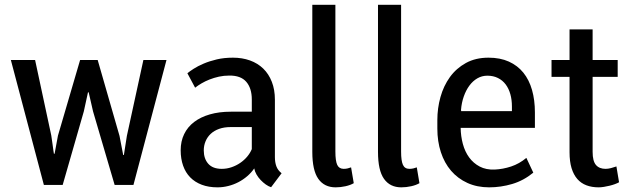

<svg xmlns="http://www.w3.org/2000/svg" viewBox="-20 -782 2665 812"><path d="M485.4 -207.5 501 -126.5H503.9L516.6 -207.5L586.4 -528.3H684.1L544.4 0H464.8L373.5 -311L355 -391.6H352.1L334.5 -311L245.1 0H165.5L25.9 -528.3H128.4L196.8 -209.5Q197.3 -205.6 199 -194.3Q200.7 -183.1 202.4 -170.7Q204.1 -158.2 205.6 -147Q207 -135.7 208 -131.8H210.9L225.1 -208.5L318.8 -528.3H393.1Z M1126.5 9.8Q1115.7 6.3 1104.2 -1.7Q1092.8 -9.8 1082.5 -20.5Q1072.3 -31.2 1064.9 -43.9Q1057.6 -56.6 1055.2 -69.8Q1043 -51.8 1025.6 -36.9Q1008.3 -22 988 -11.5Q967.8 -1 945.3 4.6Q922.9 10.3 899.9 10.3Q862.3 10.3 833.3 -0.7Q804.2 -11.7 784.4 -32Q764.6 -52.2 754.4 -81.3Q744.1 -110.4 744.1 -146.5Q744.1 -184.6 758.8 -214.8Q773.4 -245.1 801 -266.1Q828.6 -287.1 867.7 -298.3Q906.7 -309.6 956.1 -309.6H1044.9V-361.3Q1044.9 -408.7 1021.7 -435.8Q998.5 -462.9 949.7 -462.4Q926.8 -462.4 905.8 -457.8Q884.8 -453.1 866.2 -445.8Q847.7 -438.5 832.3 -429.4Q816.9 -420.4 805.2 -411.1L772.5 -472.2Q781.7 -480 799.1 -491.2Q816.4 -502.4 841.1 -512.9Q865.7 -523.4 896.7 -530.8Q927.7 -538.1 965.3 -538.1Q1004.4 -538.1 1037.1 -526.4Q1069.8 -514.6 1093.3 -491.9Q1116.7 -469.2 1129.6 -436Q1142.6 -402.8 1142.6 -360.4V-117.2Q1142.6 -95.7 1148.7 -78.9Q1154.8 -62 1170.9 -49.3ZM918 -67.9Q939 -67.9 959 -74.7Q979 -81.5 995.8 -93Q1012.7 -104.5 1025.4 -119.6Q1038.1 -134.8 1044.9 -151.4V-244.6H955.6Q928.2 -244.6 907 -237.1Q885.7 -229.5 871.3 -216.1Q856.9 -202.6 849.4 -184.6Q841.8 -166.5 841.8 -146Q841.8 -110.8 860.8 -89.4Q879.9 -67.9 918 -67.9Z M1300.8 -761.7H1398.4V-141.1Q1398.4 -101.6 1406.2 -84.7Q1414.1 -67.9 1433.6 -67.9Q1442.9 -67.9 1450.4 -69.8Q1458 -71.8 1464.8 -74.2L1476.1 -7.3Q1461.9 1 1441.2 5.6Q1420.4 10.3 1399.4 10.3Q1351.6 10.3 1326.2 -25.6Q1300.8 -61.5 1300.8 -139.6Z M1578.6 -761.7H1676.3V-141.1Q1676.3 -101.6 1684.1 -84.7Q1691.9 -67.9 1711.4 -67.9Q1720.7 -67.9 1728.3 -69.8Q1735.8 -71.8 1742.7 -74.2L1753.9 -7.3Q1739.7 1 1719 5.6Q1698.2 10.3 1677.2 10.3Q1629.4 10.3 1604 -25.6Q1578.6 -61.5 1578.6 -139.6Z M2048.8 10.3Q1997.6 10.3 1956.8 -8.3Q1916 -26.9 1887.7 -59.8Q1859.4 -92.8 1844.5 -138.4Q1829.6 -184.1 1829.6 -238.3V-274.4Q1829.6 -324.2 1842.8 -371.6Q1856 -418.9 1882.8 -456.1Q1909.7 -493.2 1950.4 -515.6Q1991.2 -538.1 2045.9 -538.1Q2095.2 -538.1 2132.1 -521.5Q2168.9 -504.9 2193.4 -474.6Q2217.8 -444.3 2230 -401.6Q2242.2 -358.9 2242.2 -306.6V-241.2H1928.7Q1928.7 -240.7 1928.5 -241.2Q1928.2 -241.7 1928.2 -241.2Q1928.7 -206.1 1937.5 -173.3Q1946.3 -140.6 1964.1 -116.2Q1981.9 -91.8 2008.8 -77.6Q2035.6 -63.5 2071.8 -64.9Q2106.9 -66.4 2141.6 -77.9Q2176.3 -89.4 2206.1 -114.3L2235.4 -51.8Q2194.3 -18.1 2146.2 -3.9Q2098.1 10.3 2048.8 10.3ZM2041 -461.9Q2018.1 -461.9 1998.8 -450.7Q1979.5 -439.5 1965.1 -419.9Q1950.7 -400.4 1941.4 -374Q1932.1 -347.7 1929.7 -316.9Q1930.2 -316.4 1930.2 -314.5Q1930.2 -312.5 1930.2 -312H2145V-332Q2145 -359.9 2138.4 -383.5Q2131.8 -407.2 2118.7 -424.8Q2105.5 -442.4 2085.9 -452.1Q2066.4 -461.9 2041 -461.9Z M2486.3 -657.7V-528.3H2592.3V-457H2486.3V-139.6Q2486.3 -100.6 2500.5 -84.2Q2514.6 -67.9 2541 -67.9Q2551.3 -67.9 2563.7 -71Q2576.2 -74.2 2586.9 -78.1L2598.1 -11.2Q2591.3 -7.3 2580.8 -3.4Q2570.3 0.5 2558.3 3.4Q2546.4 6.3 2534.2 8.3Q2522 10.3 2511.7 10.3Q2482.9 10.3 2460.2 1.7Q2437.5 -6.8 2421.6 -24.9Q2405.8 -43 2397.2 -71Q2388.7 -99.1 2388.7 -138.2V-457H2312.5V-528.3H2388.7V-657.7Z"/></svg>

Font: Ufes Sans
Style: Regular
Weight: 400
Designer: Ricardo Esteves, Filipe Motta, Cassio Ferreira, Ana Quintelato & Breno Mello
Foundry: ProDesignUfes - Ricardo Esteves, Filipe Motta, Cassio Ferreira, Ana Quintelato & Breno Mello (This is a derivative work,
Version: Version 2.0